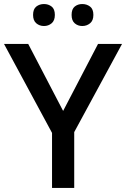

<svg xmlns="http://www.w3.org/2000/svg" viewBox="-20 -932 625 952"><path d="M293 -382 466 -714H585L348 -277V0H238V-273L0 -714H120ZM144 -858Q144 -887 160 -899.5Q176 -912 198 -912Q220 -912 236 -899.5Q252 -887 252 -858Q252 -830 236 -816.5Q220 -803 198 -803Q176 -803 160 -816.5Q144 -830 144 -858ZM335 -858Q335 -887 350.5 -899.5Q366 -912 388 -912Q410 -912 426.5 -899.5Q443 -887 443 -858Q443 -830 426.5 -816.5Q410 -803 388 -803Q366 -803 350.5 -816.5Q335 -830 335 -858Z"/></svg>

Font: Noto Sans Adlam Medium
Style: Regular
Weight: 500
Version: Version 3.001